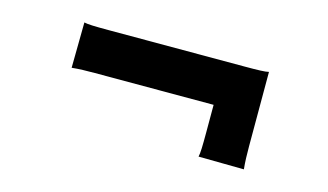

<svg xmlns="http://www.w3.org/2000/svg" viewBox="-45 -479 840 492"><g transform="rotate(15 375.0 -233.0)"><path d="M127.9 -241.7C147 -243.7 167.5 -244.1 188.5 -244.1H503.9V-170.4C503.9 -134.3 503.4 -115.7 501 -106L621.6 -104.5C619.6 -123.5 619.1 -144 619.1 -165V-362.3C609.4 -359.9 590.8 -359.4 554.7 -359.4H193.8C157.7 -359.4 139.2 -359.9 129.4 -362.3Z"/></g></svg>

Font: HammersmithOne
Style: Regular
Weight: 400
Designer: Nicole Fally
Foundry: Nicole Fally
Version: Version 1.003